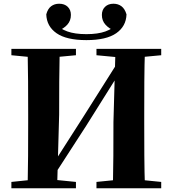

<svg xmlns="http://www.w3.org/2000/svg" viewBox="-20 -1009 925 1029"><path d="M443 -794Q336 -794 283 -831Q230 -868 228 -932Q236 -962 254 -975.5Q272 -989 297 -989Q326 -989 343 -972.5Q360 -956 360 -929Q360 -898 340.5 -876.5Q321 -855 289 -843L269 -885Q301 -855 341 -840.5Q381 -826 443 -826Q505 -826 545 -840.5Q585 -855 616 -885L596 -843Q565 -855 545.5 -876.5Q526 -898 526 -929Q526 -956 543 -972.5Q560 -989 588 -989Q613 -989 631 -975.5Q649 -962 658 -932Q656 -868 603 -831Q550 -794 443 -794ZM128 0Q130 -86 130.5 -174Q131 -262 131 -351V-395Q131 -484 130.5 -571.5Q130 -659 128 -747H300Q298 -661 297.5 -572.5Q297 -484 297 -395L286 0ZM585 0Q587 -86 587.5 -174.5Q588 -263 588 -355L599 -747H757Q754 -661 753.5 -572.5Q753 -484 753 -395V-351Q753 -264 753.5 -176Q754 -88 757 0ZM41 0V-34L196 -50H227L387 -34V0ZM41 -713V-747H387V-713L227 -698H196ZM497 0V-34L656 -50H685L844 -34V0ZM497 -713V-747H844V-713L685 -698H656ZM266 -63 228 -108 250 -107 431 -390 613 -678 657 -641H634L442 -335Z"/></svg>

Font: Noto Serif JP Black
Style: Regular
Weight: 900
Designer: Ryoko NISHIZUKA 西塚涼子 (kana & ideographs); Frank Grießhammer (Latin, Greek & Cyrillic); Wenlong ZHANG 张文龙 (bopomofo); San
Foundry: Adobe
Version: Version 2.003-H1;hotconv 1.1.1;makeotfexe 2.6.0